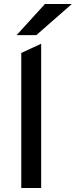

<svg xmlns="http://www.w3.org/2000/svg" viewBox="-20 -941 380 961"><path d="M86.5 0V-676L186 -722V0ZM63 -765 205 -921H339.5L161.5 -765Z"/></svg>

Font: Overpass Medium
Style: Regular
Weight: 500
Designer: Delve Withrington, Dave Bailey, Thomas Jockin
Foundry: Delve Fonts LLC
Version: Version 4.000